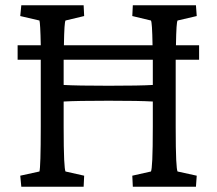

<svg xmlns="http://www.w3.org/2000/svg" viewBox="-20 -710 824 730"><path d="M485 0H725L728 -42L655 -58C651 -67 648 -109 648 -229V-483H737V-538H649C650 -601 652 -626 655 -632L728 -649L725 -690H485L483 -649L554 -632C557 -626 559 -600 560 -538H223C224 -600 226 -626 229 -632L300 -649L298 -690H61L57 -649L130 -632C132 -626 134 -595 135 -538H47V-483H135V-229C135 -124 133 -69 130 -58L57 -42L61 0H298L300 -42L229 -58C225 -67 222 -112 222 -229V-324C257 -326 311 -327 393 -327C475 -327 525 -326 561 -324V-229C561 -112 558 -67 554 -58L483 -42ZM222 -387V-483H561V-387C530 -385 471 -384 393 -384C314 -384 255 -385 222 -387Z"/></svg>

Font: TPK Tissa Web Quiz
Style: Regular
Weight: 400
Designer: Jacques Le Bailly, Suppakit Chalermlarp | Katatrad Co.,Ltd.
Foundry: Jacques Le Bailly, Cadson Demak Co.,Ltd.
Version: Version 5.000;Glyphs 3.1.2 (3151)